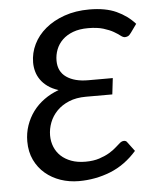

<svg xmlns="http://www.w3.org/2000/svg" viewBox="-49 -690 598 739"><g transform="rotate(-5 249.5 -320.5)"><path d="M475.1 -544.9Q468.3 -535.2 462.2 -532.7Q456.1 -530.3 451.2 -530.3Q443.8 -530.3 434.6 -537.6Q425.3 -544.9 410.2 -553.7Q395 -562.5 371.3 -569.8Q347.7 -577.1 312 -577.1Q278.8 -577.1 254.2 -567.9Q229.5 -558.6 213.1 -542.7Q196.8 -526.9 188.7 -506.1Q180.7 -485.4 180.7 -462.9Q180.7 -420.9 211.7 -399.2Q242.7 -377.4 295.4 -377.4H390.6L383.3 -314.9H281.2Q243.7 -314.9 215.6 -303.2Q187.5 -291.5 168.7 -272.2Q149.9 -252.9 140.4 -228.3Q130.9 -203.6 130.9 -178.2Q130.9 -154.8 139.2 -134.3Q147.5 -113.8 163.6 -98.6Q179.7 -83.5 203.4 -74.7Q227.1 -65.9 258.3 -65.9Q289.1 -65.9 312 -73.5Q335 -81.1 351.6 -91.1Q368.2 -101.1 378.9 -111.1Q389.6 -121.1 396.5 -126.5Q404.3 -132.8 412.1 -132.8Q415.5 -132.8 418.7 -131.6Q421.9 -130.4 423.8 -127.4L451.2 -90.8Q406.2 -39.6 348.4 -16.6Q290.5 6.3 226.6 6.3Q189.5 6.3 156 -5.1Q122.6 -16.6 97.2 -38.1Q71.8 -59.6 56.6 -91.1Q41.5 -122.6 41.5 -163.1Q41.5 -195.3 51.5 -224.4Q61.5 -253.4 79.3 -277.6Q97.2 -301.8 122.6 -320.1Q147.9 -338.4 178.7 -349.6Q154.3 -357.4 137.5 -369.6Q120.6 -381.8 110.1 -397Q99.6 -412.1 95 -429Q90.3 -445.8 90.3 -463.4Q90.3 -500.5 106.7 -533.9Q123 -567.4 153.6 -592.8Q184.1 -618.2 227.1 -633.3Q270 -648.4 323.2 -648.4Q385.7 -648.4 427.7 -629.2Q469.7 -609.9 498.5 -577.6Z"/></g></svg>

Font: Carlito
Style: Italic
Weight: 400
Italic angle: -7°
Designer: Lukasz Dziedzic
Foundry: tyPoland Lukasz Dziedzic
Version: Version 1.104